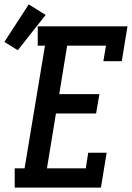

<svg xmlns="http://www.w3.org/2000/svg" viewBox="-81 -855 601 875"><path d="M-14 0V-88H31L124 -647H91V-735H500L474 -576H390L402 -647H225L189 -426H372L357 -338H174L133 -88H310L321 -159H405L379 0ZM0 -626 -61 -664 50 -835 127 -787Z"/></svg>

Font: Iosevka Curly Slab SmBdObl
Style: Regular
Weight: 600
Italic angle: -9°
Monospace: yes
Designer: Belleve Invis
Foundry: Belleve Invis
Version: Version 11.0.0; ttfautohint (v1.8.3)